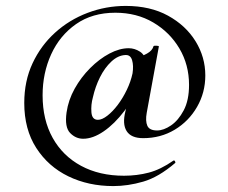

<svg xmlns="http://www.w3.org/2000/svg" viewBox="-20 -523 769 649"><path d="M363 106Q279 106 211 73Q143 40 102.5 -23Q62 -86 62 -175Q62 -249 90 -309Q118 -369 166 -412.5Q214 -456 276 -479.5Q338 -503 405 -503Q488 -503 548 -470Q608 -437 641 -383.5Q674 -330 674 -268Q674 -210 646 -161.5Q618 -113 570.5 -84.5Q523 -56 464 -56Q423 -56 408 -80Q393 -104 404 -147L423 -234L457 -247Q434 -192 400.5 -148Q367 -104 330.5 -79Q294 -54 261 -54Q236 -54 217 -73.5Q198 -93 205 -143Q211 -185 232.5 -223.5Q254 -262 285 -293Q316 -324 350 -342Q384 -360 415 -360Q435 -360 453 -348.5Q471 -337 474 -311L444 -330Q459 -332 477 -342Q495 -352 499 -367Q501 -369 509 -368.5Q517 -368 517 -366L476 -142Q471 -114 478 -98Q485 -82 511 -82Q533 -82 558 -99Q583 -116 601 -150Q619 -184 619 -236Q619 -304 586.5 -359Q554 -414 498 -447Q442 -480 370 -480Q292 -480 237 -441.5Q182 -403 153 -339.5Q124 -276 124 -201Q124 -118 158 -57Q192 4 254 37.5Q316 71 399 71Q443 71 483 60.5Q523 50 566 20Q569 18 571.5 22Q574 26 572 28Q516 76 464 91Q412 106 363 106ZM311 -118Q325 -118 343 -132Q361 -146 378 -168.5Q395 -191 408.5 -219Q422 -247 428 -275Q432 -301 426.5 -319.5Q421 -338 404 -337Q379 -336 356.5 -315Q334 -294 318 -262Q302 -230 294 -194Q287 -169 289 -143.5Q291 -118 311 -118Z"/></svg>

Font: Cormorant Infant Light
Style: Italic
Weight: 300
Italic angle: -10°
Designer: Christian Thalmann (Catharsis Fonts)
Foundry: Catharsis Fonts
Version: Version 4.001